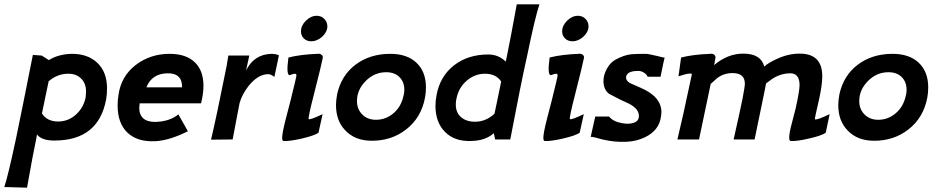

<svg xmlns="http://www.w3.org/2000/svg" viewBox="-48 -645 4322 888"><path d="M443 -186Q408 4 206 5Q146 6 123 -23L119 0Q105 65 77 223L-28 220Q-10 165 26 -4Q53 -133 104 -391L145 -388L178 -367Q221 -394 282 -396Q357 -397 402 -354.5Q447 -312 447 -236Q447 -209 443 -186ZM348 -194Q350 -212 350 -221Q350 -259 327.5 -281.5Q305 -304 268 -304Q217 -304 177 -269Q173 -249 162 -197.5Q151 -146 146 -120Q170 -83 221 -83Q267 -83 302.5 -114.5Q338 -146 348 -194Z M882 -167H598Q596 -153 596 -147Q596 -81 671 -81Q679 -81 697 -83Q745 -90 777 -116L821 -38Q735 5 670 8Q587 12 541.5 -31.5Q496 -75 496 -157Q496 -183 500 -206Q512 -292 579 -344Q648 -397 740 -396Q814 -395 853.5 -356.5Q893 -318 893 -248Q893 -213 882 -167ZM629 -241H794Q795 -274 777.5 -290.5Q760 -307 725 -306Q654 -304 629 -241Z M1242 -389 1221 -289Q1205 -302 1193 -302Q1146 -302 1102 -248Q1071 -208 1060 -168Q1056 -147 1045 -90Q1034 -33 1028 0L928 1Q952 -99 1000 -339Q1000 -342 1008 -388H1105L1090 -319Q1127 -394 1208 -396Q1228 -396 1242 -389Z M1392 -454Q1371 -454 1357.5 -467Q1344 -480 1344 -500Q1344 -527 1367 -549.5Q1390 -572 1417 -572Q1438 -572 1452 -557.5Q1466 -543 1466 -523Q1466 -498 1442 -475Q1418 -454 1392 -454ZM1445 -378Q1439 -346 1404 -209Q1375 -96 1380 -94Q1387 -90 1444 -117L1425 -31Q1407 -18 1347 -4Q1290 9 1263 7Q1257 6 1257 -8Q1257 -30 1274 -96L1295 -177Q1323 -289 1323 -296Q1323 -304 1316 -304Q1309 -304 1294 -298Q1274 -292 1286 -379Q1341 -393 1420 -396Q1430 -398 1438 -392.5Q1446 -387 1445 -378Z M1918 -195Q1901 -101 1830 -46Q1763 6 1672 6Q1594 6 1549 -42Q1506 -86 1506 -159Q1506 -180 1511 -208Q1530 -296 1596.5 -346Q1663 -396 1757 -396Q1835 -396 1878.5 -354.5Q1922 -313 1922 -241Q1922 -216 1918 -195ZM1818 -201Q1822 -213 1822 -229Q1822 -266 1799.5 -288.5Q1777 -311 1738 -311Q1684 -311 1644 -271Q1603 -230 1603 -178Q1603 -140 1627.5 -115.5Q1652 -91 1691 -91Q1736 -91 1771.5 -121Q1807 -151 1818 -201Z M2342 -625H2447Q2428 -571 2390 -387Q2361 -258 2312 0H2242L2236 -29Q2197 6 2131 7Q2055 10 2010.5 -34.5Q1966 -79 1966 -156Q1966 -177 1971 -205Q1987 -292 2051.5 -342.5Q2116 -393 2210 -393Q2258 -393 2291 -360L2297 -388Q2313 -466 2342 -625ZM2270 -268Q2246 -304 2195 -304Q2149 -304 2112 -273Q2075 -242 2064 -193Q2060 -178 2060 -162Q2060 -124 2084.5 -103Q2109 -82 2149 -82Q2199 -82 2239 -119Q2243 -139 2254 -190.5Q2265 -242 2270 -268Z M2600 -454Q2579 -454 2565.5 -467Q2552 -480 2552 -500Q2552 -527 2575 -549.5Q2598 -572 2625 -572Q2646 -572 2660 -557.5Q2674 -543 2674 -523Q2674 -498 2650 -475Q2626 -454 2600 -454ZM2653 -378Q2647 -346 2612 -209Q2583 -96 2588 -94Q2595 -90 2652 -117L2633 -31Q2615 -18 2555 -4Q2498 9 2471 7Q2465 6 2465 -8Q2465 -30 2482 -96L2503 -177Q2531 -289 2531 -296Q2531 -304 2524 -304Q2517 -304 2502 -298Q2482 -292 2494 -379Q2549 -393 2628 -396Q2638 -398 2646 -392.5Q2654 -387 2653 -378Z M3026 -379Q3023 -370 3007 -290H2947Q2944 -300 2931 -308.5Q2918 -317 2904 -317Q2853 -317 2848 -291Q2845 -273 2865 -261L2915 -239Q3011 -198 3011 -126Q3011 -112 3006 -90Q2990 -30 2918 -3Q2877 13 2822 11Q2768 10 2709 -8Q2689 -13 2684 -12L2705 -106H2769Q2788 -82 2831 -75Q2859 -70 2879 -76Q2907 -83 2907 -109Q2907 -142 2860 -166Q2829 -179 2769 -211Q2743 -231 2743 -270Q2743 -298 2758.5 -326.5Q2774 -355 2797 -368Q2836 -390 2871 -394Q2891 -396 2939 -396Q2950 -396 2996 -385Q3021 -378 3026 -379Z M3789 -117 3771 -31Q3751 -17 3692 -4Q3637 9 3609 7Q3602 6 3602 -8Q3602 -30 3615 -78Q3627 -122 3632 -144Q3650 -226 3650 -251Q3650 -306 3607 -306Q3567 -306 3531 -285Q3528 -284 3495 -259Q3494 -251 3489 -228Q3484 -205 3481 -189L3442 0H3345Q3369 -106 3386 -187Q3397 -245 3397 -258Q3397 -307 3340 -307Q3299 -307 3268 -283Q3263 -278 3251.5 -268Q3240 -258 3239 -257L3185 0H3085Q3107 -89 3152 -302Q3151 -305 3143 -305Q3133 -305 3113 -299Q3095 -294 3090 -292L3102 -379Q3157 -393 3236 -396Q3247 -398 3254.5 -392.5Q3262 -387 3261 -378L3255 -344Q3317 -397 3390 -397Q3471 -397 3487 -337Q3504 -354 3544 -372Q3597 -397 3651 -397Q3755 -397 3755 -292Q3755 -253 3741 -189Q3719 -95 3721 -93Q3731 -89 3789 -117Z M4241 -195Q4224 -101 4153 -46Q4086 6 3995 6Q3917 6 3872 -42Q3829 -86 3829 -159Q3829 -180 3834 -208Q3853 -296 3919.5 -346Q3986 -396 4080 -396Q4158 -396 4201.5 -354.5Q4245 -313 4245 -241Q4245 -216 4241 -195ZM4141 -201Q4145 -213 4145 -229Q4145 -266 4122.5 -288.5Q4100 -311 4061 -311Q4007 -311 3967 -271Q3926 -230 3926 -178Q3926 -140 3950.5 -115.5Q3975 -91 4014 -91Q4059 -91 4094.5 -121Q4130 -151 4141 -201Z"/></svg>

Font: GFS Neohellenic Rg
Style: Bold Italic
Weight: 700
Italic angle: -12°
Designer: Designed by Takis Katsoulidis and George D. Matthiopoulos.
Foundry: Designed by Takis Katsoulidis and George D. Matthiopoulos.
Version: Version 1.0